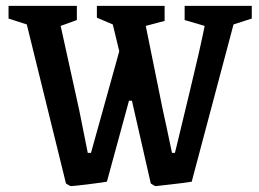

<svg xmlns="http://www.w3.org/2000/svg" viewBox="-20 -624 881 652"><path d="M204 -1 71 -541 9 -561V-604H241V-556L186 -536L249 -250Q258 -206 278 -105H289Q293 -121 323 -227Q372 -402 385 -450L363 -541L309 -564V-604H539V-553L475 -536L533 -250Q543 -206 564 -105H574L579 -125Q586 -155 623 -307.5Q660 -460 675 -536L607 -556V-604H835V-561L773 -541L631 -7Q599 -2 562 2Q525 6 509 8Q505 8 492 -1L428 -282H418L343 -7Q311 -2 274 2.5Q237 7 221 8Q218 8 204 -1Z"/></svg>

Font: Grenze Medium
Style: Regular
Weight: 500
Designer: Renata Polastri
Foundry: Omnibus-Type
Version: Version 1.002; ttfautohint (v1.8)